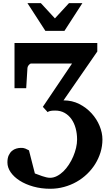

<svg xmlns="http://www.w3.org/2000/svg" viewBox="-20 -937 690 1188"><path d="M582 -618.2 373 -315.9Q426.3 -315.9 470.5 -293.5Q514.6 -271 546.6 -235.8Q578.6 -200.7 596.2 -158Q613.8 -115.2 613.8 -74.2Q613.8 -33.2 602.1 5.1Q590.3 43.5 569.3 77.4Q548.3 111.3 518.8 139.6Q489.3 168 453.4 188.2Q417.5 208.5 376.2 219.7Q335 231 291 231Q234.9 231 186.3 217.3Q137.7 203.6 102.1 180.9Q66.4 158.2 46.1 128.9Q25.9 99.6 25.9 67.9Q25.9 41.5 33.9 24.2Q42 6.8 54.2 -3.4Q66.4 -13.7 81.1 -17.8Q95.7 -22 108.9 -22Q124 -22.9 137 -17.6Q149.9 -12.2 159.2 -6.8L195.8 136.2Q205.1 139.2 216.6 143.8Q228 148.4 240.5 152.6Q252.9 156.7 265.6 159.9Q278.3 163.1 290 163.1Q311.5 163.1 332.5 152.3Q353.5 141.6 372.1 123.5Q390.6 105.5 406.2 81.5Q421.9 57.6 433.1 31.2Q444.3 4.9 450.7 -22.2Q457 -49.3 457 -74.2Q457 -110.4 448.2 -142.8Q439.5 -175.3 422.4 -199.7Q405.3 -224.1 379.9 -238.5Q354.5 -252.9 320.8 -252.9Q299.3 -252.9 288.6 -249.8Q277.8 -246.6 274.9 -243.2L245.1 -275.9L425.8 -543.9H172.9Q168.9 -543.9 165 -541.3Q161.1 -538.6 157.7 -534.4Q154.3 -530.3 152.3 -525.6Q150.4 -521 149.9 -517.1L142.1 -391.1H69.8V-670.9H582ZM378.9 -746.1H260.7L149.9 -917.5H232.9L319.8 -823.2L406.7 -917.5H489.7Z"/></svg>

Font: Charis SIL Eur
Style: Bold
Weight: 700
Foundry: SIL International
Version: Version 5.000